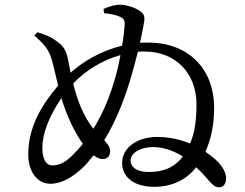

<svg xmlns="http://www.w3.org/2000/svg" viewBox="-20 -796 1040 816"><path d="M612 -65C556 -65 535 -89 535 -114C535 -148 581 -171 630 -171C670 -171 714 -158 757 -131C726 -89 681 -65 612 -65ZM466 -453C448 -391 420 -318 377 -249C333 -303 308 -373 291 -441C342 -495 413 -540 492 -562C485 -524 476 -485 466 -453ZM287 -135C255 -103 228 -93 202 -93C178 -93 160 -116 160 -168C160 -224 185 -297 241 -379C264 -302 297 -234 332 -185C318 -167 303 -151 287 -135ZM422 -740C447 -738 471 -733 487 -726C504 -719 511 -711 510 -691C508 -667 505 -635 499 -602C409 -580 332 -534 280 -487C277 -503 274 -519 271 -534C263 -578 253 -595 230 -614C208 -632 181 -647 139 -659L126 -645C159 -615 180 -596 194 -560C205 -532 212 -493 227 -432C157 -350 100 -256 100 -139C100 -73 134 -15 194 -15C242 -15 290 -44 328 -80C346 -97 362 -116 378 -136C392 -125 406 -119 418 -120C439 -121 448 -135 448 -154C448 -170 437 -186 423 -200C474 -283 511 -378 540 -479C549 -511 558 -544 566 -576C576 -577 586 -577 597 -577C726 -576 815 -485 815 -353C815 -282 807 -231 788 -186C749 -202 701 -214 648 -214C568 -214 499 -172 499 -103C499 -49 542 -2 636 -2C717 -2 776 -37 814 -85C838 -63 857 -41 874 -21C889 -6 897 0 913 0C928 0 941 -14 941 -38C941 -69 917 -109 853 -151C878 -207 890 -266 890 -339C890 -494 790 -615 609 -615C597 -615 586 -615 575 -614C584 -656 591 -691 593 -706C596 -729 590 -738 575 -749C556 -763 522 -774 496 -776C474 -777 446 -770 420 -758Z"/></svg>

Font: Source Han Serif JP Medium
Style: Regular
Weight: 500
Designer: Ryoko NISHIZUKA 西塚涼子 (kana & ideographs); Frank Grießhammer (Latin, Greek & Cyrillic); Wenlong ZHANG 张文龙 (bopomofo); San
Foundry: Adobe Systems Incorporated
Version: Version 1.001;PS 1.001;hotconv 16.6.54;makeotf.lib2.5.65590